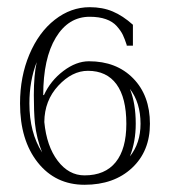

<svg xmlns="http://www.w3.org/2000/svg" viewBox="-20 -492 468 529"><path d="M328.1 -150.9Q328.1 -222.7 301 -259.8Q273.9 -296.9 222.2 -296.9Q178.7 -296.9 140.6 -255.9Q102.5 -214.8 102.1 -155.8Q108.4 -89.4 138.9 -49.1Q169.4 -8.8 212.9 -8.8Q269.5 -8.8 298.8 -45.2Q328.1 -81.5 328.1 -150.9ZM329.1 -368.2Q323.7 -384.8 318.4 -396Q313 -407.2 301.8 -419.9Q290.5 -432.6 271.7 -439.2Q252.9 -445.8 227.1 -445.8Q168.5 -445.8 133.8 -388.4Q99.1 -331.1 99.1 -230H101.1Q119.1 -269.5 154.5 -296.4Q189.9 -323.2 225.1 -323.2Q300.8 -323.2 346.9 -276.1Q393.1 -229 393.1 -150.9Q393.1 -75.2 343.5 -29.1Q293.9 17.1 212.9 17.1Q132.8 17.1 84 -44.4Q35.2 -106 35.2 -207Q35.2 -280.8 61 -342Q86.9 -403.3 131.1 -437.7Q175.3 -472.2 227.1 -472.2Q262.7 -472.2 290.5 -460.4Q318.4 -448.7 346.2 -423.8V-366.2H329.1ZM81.1 -320.8Q61 -269 61 -207Q61 -126.5 96.2 -71.8Q80.6 -110.4 76.2 -152.8Q73.2 -183.6 73.2 -230Q73.2 -285.2 81.1 -320.8ZM337.9 -61Q367.2 -97.7 367.2 -150.9Q367.2 -209 337.9 -247.1Q354 -207.5 354 -150.9Q354 -102.1 337.9 -61Z"/></svg>

Font: FoglihtenNo01
Style: Regular
Weight: 500
Version: Version 0.61